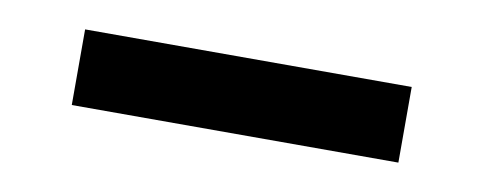

<svg xmlns="http://www.w3.org/2000/svg" viewBox="-27 61 554 220"><g transform="rotate(10 250.0 171.0)"><path d="M60 215V127H440V215Z"/></g></svg>

Font: Iosevka SS18 Semibold
Style: Regular
Weight: 600
Monospace: yes
Designer: Belleve Invis
Foundry: Belleve Invis
Version: Version 25.1.1; ttfautohint (v1.8.4)